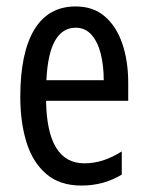

<svg xmlns="http://www.w3.org/2000/svg" viewBox="-20 -566 458 596"><path d="M215 -546Q270 -546 306 -514.5Q342 -483 360 -429.5Q378 -376 378 -309V-253H123Q126 -59 242 -59Q271 -59 299.5 -68Q328 -77 358 -96V-24Q302 10 233 10Q165 10 123 -26.5Q81 -63 62 -125Q43 -187 43 -265Q43 -402 86.5 -474Q130 -546 215 -546ZM215 -480Q174 -480 151 -440Q128 -400 124 -317H302Q302 -361 293 -398Q284 -435 264.5 -457.5Q245 -480 215 -480Z"/></svg>

Font: Noto Sans Khmer UI ExtraCondensed
Style: Regular
Weight: 400
Width: 2
Designer: Danh Hong and the Monotype Design Team
Foundry: Monotype Imaging Inc.
Version: Version 2.002; ttfautohint (v1.8.4.7-5d5b)